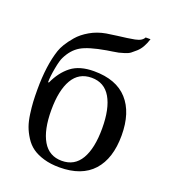

<svg xmlns="http://www.w3.org/2000/svg" viewBox="-139 -852 855 965"><g transform="rotate(20 289.0 -369.0)"><path d="M52 -318Q52 -447 81 -534Q87 -552 100 -573.5Q113 -595 136 -622Q159 -649 197 -671Q235 -693 281 -701Q306 -705 337 -709Q368 -713 387.5 -715.5Q407 -718 427 -722Q447 -726 458 -733Q469 -740 474 -750H500Q492 -725 481.5 -706.5Q471 -688 456.5 -675Q442 -662 431.5 -654Q421 -646 401.5 -640Q382 -634 373 -632Q364 -630 341 -626.5Q318 -623 312 -622Q219 -606 179.5 -582.5Q140 -559 116 -510Q107 -493 98.5 -447.5Q90 -402 90 -372L94 -370Q122 -432 167 -467Q212 -502 289 -502Q408 -502 468.5 -435Q529 -368 529 -245Q529 -122 468.5 -55Q408 12 289 12Q242 12 205 1Q168 -10 143.5 -27.5Q119 -45 101.5 -72.5Q84 -100 74.5 -126.5Q65 -153 60 -189.5Q55 -226 53.5 -253.5Q52 -281 52 -318ZM187 -409Q153 -351 153 -245Q153 -139 187 -81Q221 -23 289 -23Q357 -23 391 -81Q425 -139 425 -245Q425 -351 391 -409Q357 -467 289 -467Q221 -467 187 -409Z"/></g></svg>

Font: Linguistics Pro
Style: Regular
Weight: 400
Designer: Stefan Peev, Context Ltd
Foundry: Stefan Peev, Context Ltd
Version: Version 001.000